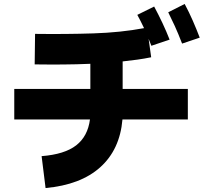

<svg xmlns="http://www.w3.org/2000/svg" viewBox="-20 -874 1040 969"><path d="M899 -654Q879 -706 862 -743Q845 -780 829 -812L912 -854Q934 -813 953 -769.5Q972 -726 988 -684ZM210 75 190 -86Q306 -95 364.5 -140.5Q423 -186 434 -271H52V-425H436V-552Q367 -549 296 -548.5Q225 -548 155 -549L157 -703Q312 -701 451 -705.5Q590 -710 707 -732Q690 -768 673 -799L758 -841Q780 -800 800 -757.5Q820 -715 836 -674L744 -643Q737 -662 730 -678L743 -585Q709 -578 673 -573Q637 -568 599 -564V-425H928V-271H598Q585 -119 486 -30Q387 59 210 75Z"/></svg>

Font: Murecho ExtraBold
Style: Regular
Weight: 800
Designer: Neil Summerour
Foundry: Positype
Version: Version 1.010; ttfautohint (v1.8.3)